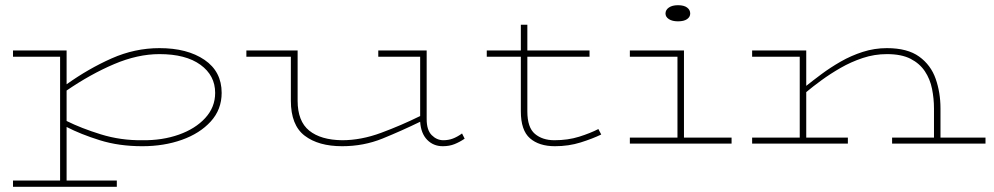

<svg xmlns="http://www.w3.org/2000/svg" viewBox="-20 -551 3821 738"><path d="M429 167H30V143H211V-333H30V-357H236V-227Q320 -287 409 -326.5Q498 -366 593 -366Q700 -366 766 -321Q832 -276 832 -194Q832 -130 790 -84Q748 -38 679 -13.5Q610 11 527 11Q437 11 363.5 -12Q290 -35 236 -63V143H429ZM593 -343Q509 -343 418.5 -304.5Q328 -266 236 -203V-86Q292 -58 368 -34.5Q444 -11 527 -12Q604 -11 667.5 -33.5Q731 -56 769 -97.5Q807 -139 807 -194Q807 -261 750.5 -302Q694 -343 593 -343Z M1766 -18Q1747 -5 1727 3Q1707 11 1682 11Q1646 11 1622 -13.5Q1598 -38 1595 -83Q1523 -48 1450.5 -18.5Q1378 11 1295 11Q1204 11 1151 -29.5Q1098 -70 1098 -164V-333H927V-357H1124V-164Q1124 -85 1168.5 -49Q1213 -13 1295 -12Q1368 -12 1445 -40.5Q1522 -69 1595 -105V-333H1434V-357H1620V-93Q1620 -51 1639.5 -31.5Q1659 -12 1684 -12Q1704 -12 1721 -18.5Q1738 -25 1756 -38Z M2291 -34Q2258 -18 2212 -3.5Q2166 11 2113 11Q2052 11 2017 -19.5Q1982 -50 1982 -123V-333H1851V-357H1982V-456H2007V-357H2246V-333H2007V-123Q2007 -61 2036 -36.5Q2065 -12 2111 -12Q2163 -12 2206 -25.5Q2249 -39 2280 -55Z M2633 -499Q2633 -486 2621 -477.5Q2609 -469 2586 -469Q2564 -469 2551 -477.5Q2538 -486 2538 -499Q2538 -513 2551 -522Q2564 -531 2586 -531Q2609 -531 2621 -522Q2633 -513 2633 -499ZM2792 1H2401V-22H2584V-333H2401V-357H2609V-22H2792Z M3239 1H2871V-22H3054V-333H2871V-357H3079V-221Q3104 -241 3137.5 -266Q3171 -291 3211 -314Q3251 -337 3296 -351.5Q3341 -366 3389 -366Q3468 -366 3513 -333.5Q3558 -301 3576.5 -248Q3595 -195 3595 -134V-22H3768V1H3409V-22H3570V-134Q3570 -172 3562.5 -209.5Q3555 -247 3535 -277Q3515 -307 3480 -325Q3445 -343 3389 -343Q3341 -343 3296 -328Q3251 -313 3211 -290Q3171 -267 3137.5 -242.5Q3104 -218 3079 -197V-22H3239Z"/></svg>

Font: BhuTuka Expanded One
Style: Regular
Weight: 400
Designer: Erin McLaughlin
Version: Version 1.000; ttfautohint (v1.8.3)